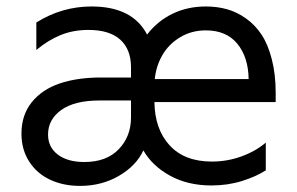

<svg xmlns="http://www.w3.org/2000/svg" viewBox="-20 -573 936 605"><path d="M848.7 -279.8V-251.4H466.6Q467.7 -165.8 514.6 -114.9Q561.4 -63.9 647.7 -63.9Q696 -63.9 740.6 -80.1Q785.2 -96.2 817.5 -123.6V-36.2Q786.6 -16.3 742 -2.5Q697.4 11.4 646.3 11.4Q571.7 11.4 515.6 -19.5Q459.5 -50.4 431.8 -99.1Q409.4 -50.8 354.9 -19Q300.4 12.8 232.2 12.8Q179.7 12.8 138.1 -6.6Q96.6 -25.9 72.1 -63.7Q47.6 -101.6 47.6 -152Q47.6 -210.6 80.1 -250.9Q112.6 -291.2 168.1 -310Q223.7 -328.8 298.3 -328.8H392.8V-360.8Q392.8 -417.6 358.8 -448.2Q324.9 -478.7 258.5 -478.7Q210.6 -478.7 171 -462.5Q131.4 -446.4 94.5 -415.5V-502.1Q175.1 -552.6 268.5 -552.6Q397.4 -552.6 443.5 -464.1Q475.9 -506.4 523.3 -529.5Q570.7 -552.6 628.6 -552.6Q664.1 -552.6 695.3 -543.9Q726.6 -535.2 755.1 -514.9Q783.7 -494.7 804.2 -463.8Q824.6 -432.9 836.6 -385.8Q848.7 -338.8 848.7 -279.8ZM467.7 -323.9H763.5Q762.4 -393.1 727.8 -435.2Q693.2 -477.3 628.6 -477.3Q583.8 -477.3 547.9 -455.8Q512.1 -434.3 492 -399.9Q471.9 -365.4 467.7 -323.9ZM392.8 -203.1V-256.4H294Q215.2 -256.4 173.3 -226.6Q131.4 -196.7 131.4 -149.1Q131.4 -109 162.3 -85.8Q193.2 -62.5 245.7 -62.5Q315.3 -62.5 354 -102.6Q392.8 -142.8 392.8 -203.1Z"/></svg>

Font: TID UI
Style: Regular
Weight: 400
Designer: The TID Project Authors
Foundry: Bakken & Bæck
Version: Version 1.001;hotconv 1.0.109;makeotfexe 2.5.65596